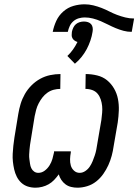

<svg xmlns="http://www.w3.org/2000/svg" viewBox="-20 -864 643 892"><path d="M145 8Q126 8 109 2.5Q92 -3 79 -15Q66 -27 58 -43Q50 -59 46 -76.5Q42 -94 40 -112.5Q38 -131 39 -149.5Q40 -168 42 -187Q44 -206 47 -225L65 -335Q69 -359 76 -382Q83 -405 95.5 -427Q108 -449 126.5 -467.5Q145 -486 167 -498Q189 -510 213 -515Q237 -520 261 -520L260 -451Q245 -451 229.5 -447Q214 -443 200.5 -433.5Q187 -424 177 -411Q167 -398 159.5 -383.5Q152 -369 148 -354Q144 -339 141 -324L123 -213Q121 -202 119.5 -191Q118 -180 117 -168.5Q116 -157 115.5 -146Q115 -135 116.5 -124.5Q118 -114 119.5 -103Q121 -92 125.5 -82.5Q130 -73 138.5 -67Q147 -61 158 -61Q174 -61 187.5 -71Q201 -81 210 -95.5Q219 -110 223.5 -125.5Q228 -141 231 -156V-161H309V-156Q306 -140 305.5 -124.5Q305 -109 309 -95Q313 -81 324 -71Q335 -61 350 -61Q364 -61 376.5 -69.5Q389 -78 397 -90Q405 -102 410.5 -115.5Q416 -129 420.5 -142.5Q425 -156 427.5 -169.5Q430 -183 432 -196L451 -307Q453 -323 454.5 -339.5Q456 -356 454.5 -371.5Q453 -387 448 -402Q443 -417 433.5 -428.5Q424 -440 409 -445.5Q394 -451 377 -451L378 -520Q405 -520 431.5 -513.5Q458 -507 477.5 -491Q497 -475 510 -452.5Q523 -430 528 -404Q533 -378 532 -350.5Q531 -323 527 -295L508 -185Q505 -163 499 -140.5Q493 -118 483.5 -97Q474 -76 460 -56Q446 -36 427 -21Q408 -6 385 1Q362 8 340 8Q325 8 310.5 4.5Q296 1 284.5 -7.5Q273 -16 265 -28Q257 -40 253 -54Q243 -40 231.5 -28Q220 -16 206 -8Q192 0 176 4Q160 8 145 8ZM225 -716Q230 -742 241.5 -767Q253 -792 274 -810.5Q295 -829 321 -836.5Q347 -844 373 -844Q394 -844 414 -839Q434 -834 452 -827Q470 -820 487.5 -811Q505 -802 523.5 -795Q542 -788 562 -783Q582 -778 603 -778L592 -716Q572 -716 553.5 -721Q535 -726 517 -733.5Q499 -741 482.5 -749.5Q466 -758 448.5 -765.5Q431 -773 412 -778Q393 -783 373 -783Q360 -783 346 -779Q332 -775 321 -765.5Q310 -756 304 -743Q298 -730 295 -716ZM328 -568 293 -604Q308 -618 319.5 -634.5Q331 -651 340 -669Q333 -671 326.5 -675.5Q320 -680 316.5 -686.5Q313 -693 313 -700.5Q313 -708 314 -716Q316 -726 320.5 -735.5Q325 -745 332.5 -751.5Q340 -758 350 -761Q360 -764 370 -764Q380 -764 389 -761Q398 -758 403.5 -751.5Q409 -745 410.5 -735.5Q412 -726 410 -716Q407 -696 400 -675.5Q393 -655 383 -636Q373 -617 359 -599.5Q345 -582 328 -568Z"/></svg>

Font: Iosevka HT Extended
Style: Italic
Weight: 400
Width: 7
Italic angle: -9°
Monospace: yes
Designer: Belleve Invis
Foundry: Belleve Invis
Version: Version 32.3.0; ttfautohint (v1.8.4)